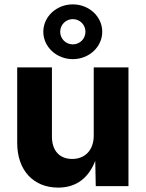

<svg xmlns="http://www.w3.org/2000/svg" viewBox="-20 -856 670 883"><path d="M247.6 6.8C333 6.8 388.2 -39.6 418 -116.2L420.4 0H570.8V-545.9H411.1V-232.4C411.1 -165 370.6 -125 312 -125C253.4 -125 218.8 -163.6 218.8 -228V-545.9H59.1V-198.7C59.1 -72.8 133.8 6.8 247.6 6.8ZM314.9 -584C389.6 -584 450.2 -640.1 450.2 -710C450.2 -779.8 389.6 -835.9 314.9 -835.9C240.2 -835.9 179.2 -779.8 179.2 -710C179.2 -640.1 240.2 -584 314.9 -584ZM314.9 -651.9C282.7 -651.9 256.8 -677.7 256.8 -710C256.8 -742.2 282.7 -768.1 314.9 -768.1C347.2 -768.1 373 -742.2 373 -710C373 -677.7 347.2 -651.9 314.9 -651.9Z"/></svg>

Font: Raveo
Style: Bold
Weight: 700
Designer: Jakub Foglar, Rasmus Andersson (Inter)
Foundry: Jakubfoglar.com
Version: Version 1.100;Glyphs 3.2.3 (3260)